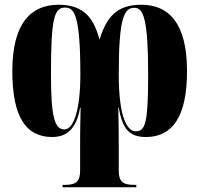

<svg xmlns="http://www.w3.org/2000/svg" viewBox="-20 -568 841 810"><path d="M244 222H555V212H546C497 212 481 197 481 151V51C481 18 481 -34 479 -114H481C497 -21 528 10 596 10C707 10 769 -75 769 -268C769 -472 691 -548 576 -548C472 -548 429 -495 400 -401C377 -484 340 -548 227 -548C112 -548 32 -472 32 -268C32 -75 89 10 200 10C259 10 302 -21 318 -114H320C318 -34 318 18 318 51V151C318 197 302 212 253 212H244ZM252 -22C210 -22 195 -76 195 -254C195 -488 208 -536 254 -536C292 -536 319 -510 319 -254C319 -96 288 -22 252 -22ZM553 -14C515 -14 481 -76 481 -254C481 -495 504 -535 547 -535C585 -535 605 -488 605 -254C605 -52 594 -14 553 -14Z"/></svg>

Font: Noto Serif Display ExtraCondensed Black
Style: Regular
Weight: 900
Width: 2
Designer: Monotype Design Team
Foundry: Monotype Imaging Inc.
Version: Version 2.009